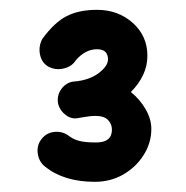

<svg xmlns="http://www.w3.org/2000/svg" viewBox="-20 -771 369 381"><path d="M94.7 -570.3Q93.8 -585.4 104 -597.2Q114.3 -608.9 128.9 -609.4L132.3 -609.9H132.8H134.8Q135.3 -609.9 136.2 -610.4L138.7 -610.8H139.2Q163.1 -615.2 178.7 -628.2Q194.3 -641.1 194.3 -653.3Q194.3 -673.3 172.4 -673.3Q149.4 -673.3 130.4 -651.4Q122.6 -638.7 106 -635Q89.4 -631.3 75.2 -639.2Q62.5 -647 59.3 -663.1Q56.2 -679.2 64 -693.8Q87.9 -726.6 112.3 -739Q136.7 -751.5 172.4 -751.5Q214.4 -751.5 243.4 -725.6Q272.5 -699.7 272.5 -660.2Q272.5 -621.6 239.7 -588.4Q257.8 -573.7 269 -554.2Q280.3 -534.7 280.3 -515.1Q280.3 -487.8 265.4 -463.9Q250.5 -439.9 225.1 -425Q199.7 -410.2 168 -410.2Q106.9 -410.2 69.3 -440.4Q57.1 -450.2 54.9 -466.6Q52.7 -482.9 62.5 -495.1Q72.3 -507.8 88.4 -509.3Q104.5 -510.7 117.2 -501Q125.5 -494.6 137 -491.5Q148.4 -488.3 170.9 -488.3Q202.1 -488.3 202.1 -513.7Q202.1 -524.9 194.3 -533Q186.5 -541 169.4 -541Q158.7 -541 140.1 -537.6Q137.7 -537.1 134.8 -536.6Q122.1 -534.2 110.8 -542.5Q99.6 -550.8 95.7 -563.5Q95.7 -563.5 95.7 -564Q95.7 -564.9 95.2 -565.9Q95.2 -566.9 95.2 -567.4Q95.2 -567.4 94.7 -568.8Q94.7 -569.3 94.7 -570.3Z"/></svg>

Font: Mikhak-DS2-FD Black
Style: Regular
Weight: 900
Designer: Amin Abedi
Version: Version 3.2